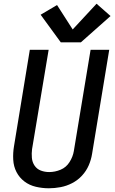

<svg xmlns="http://www.w3.org/2000/svg" viewBox="-20 -1002 616 1030"><path d="M242 8Q273 8 305 2Q337 -4 367 -19.5Q397 -35 420 -60Q443 -85 456 -115Q469 -145 474 -177L566 -735H466L376 -191Q371 -161 353 -132.5Q335 -104 305 -91.5Q275 -79 244 -79Q220 -79 199 -87Q178 -95 165.5 -113.5Q153 -132 151 -155.5Q149 -179 152 -202L241 -735H140L55 -217Q49 -181 51 -145Q53 -109 68.5 -79Q84 -49 111 -28.5Q138 -8 172.5 0Q207 8 242 8ZM306 -775H414L573 -916L498 -982L370 -844L286 -975L198 -923Z"/></svg>

Font: Iosevka Sparkle Medium
Style: Italic
Weight: 500
Italic angle: -9°
Designer: Belleve Invis
Foundry: Belleve Invis
Version: Version 4.5.0; ttfautohint (v1.8.3)